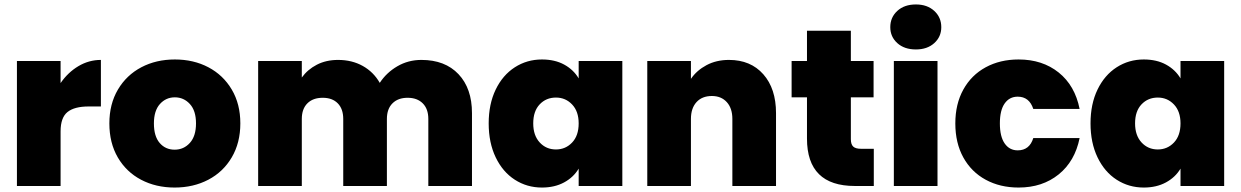

<svg xmlns="http://www.w3.org/2000/svg" viewBox="-20 -835 5572 862"><path d="M252 -462Q285 -510 332 -538Q379 -566 433 -566V-357H378Q314 -357 283 -332Q252 -307 252 -245V0H56V-561H252Z M764 7Q680 7 613.5 -28Q547 -63 509 -128Q471 -193 471 -281Q471 -368 509.5 -433Q548 -498 614.5 -533Q681 -568 765 -568Q849 -568 915.5 -533Q982 -498 1020.5 -433Q1059 -368 1059 -281Q1059 -194 1020.5 -128.5Q982 -63 915 -28Q848 7 764 7ZM764 -163Q805 -163 832.5 -193.5Q860 -224 860 -281Q860 -338 832.5 -368Q805 -398 765 -398Q725 -398 698 -368Q671 -338 671 -281Q671 -223 697 -193Q723 -163 764 -163Z M1872 -566Q1978 -566 2038.5 -502Q2099 -438 2099 -327V0H1903V-301Q1903 -346 1878 -371Q1853 -396 1810 -396Q1767 -396 1742 -371Q1717 -346 1717 -301V0H1521V-301Q1521 -346 1496.5 -371Q1472 -396 1429 -396Q1385 -396 1360 -371Q1335 -346 1335 -301V0H1139V-561H1335V-487Q1361 -523 1402.5 -544.5Q1444 -566 1498 -566Q1560 -566 1608.5 -539Q1657 -512 1685 -463Q1715 -509 1764 -537.5Q1813 -566 1872 -566Z M2174 -281Q2174 -368 2205.5 -433Q2237 -498 2291.5 -533Q2346 -568 2413 -568Q2471 -568 2513 -545Q2555 -522 2578 -483V-561H2774V0H2578V-78Q2555 -39 2512.5 -16Q2470 7 2413 7Q2346 7 2291.5 -28Q2237 -63 2205.5 -128.5Q2174 -194 2174 -281ZM2578 -281Q2578 -335 2548.5 -366Q2519 -397 2476 -397Q2432 -397 2403 -366.5Q2374 -336 2374 -281Q2374 -227 2403 -195.5Q2432 -164 2476 -164Q2519 -164 2548.5 -195Q2578 -226 2578 -281Z M3253 -566Q3350 -566 3407 -501.5Q3464 -437 3464 -327V0H3268V-301Q3268 -349 3243 -376.5Q3218 -404 3176 -404Q3132 -404 3107 -376.5Q3082 -349 3082 -301V0H2886V-561H3082V-481Q3108 -519 3152 -542.5Q3196 -566 3253 -566Z M3903 -167V0H3818Q3603 0 3603 -213V-398H3534V-561H3603V-697H3800V-561H3902V-398H3800V-210Q3800 -187 3810.5 -177Q3821 -167 3846 -167Z M4092 -613Q4040 -613 4008.5 -641.5Q3977 -670 3977 -713Q3977 -757 4008.5 -786Q4040 -815 4092 -815Q4143 -815 4174.5 -786Q4206 -757 4206 -713Q4206 -670 4174.5 -641.5Q4143 -613 4092 -613ZM4189 -561V0H3993V-561Z M4269 -281Q4269 -368 4305 -433Q4341 -498 4405.5 -533Q4470 -568 4553 -568Q4660 -568 4733 -509.5Q4806 -451 4827 -346H4619Q4601 -401 4549 -401Q4512 -401 4490.5 -370.5Q4469 -340 4469 -281Q4469 -222 4490.5 -191Q4512 -160 4549 -160Q4602 -160 4619 -215H4827Q4806 -111 4733 -52Q4660 7 4553 7Q4470 7 4405.5 -28Q4341 -63 4305 -128Q4269 -193 4269 -281Z M4876 -281Q4876 -368 4907.5 -433Q4939 -498 4993.5 -533Q5048 -568 5115 -568Q5173 -568 5215 -545Q5257 -522 5280 -483V-561H5476V0H5280V-78Q5257 -39 5214.5 -16Q5172 7 5115 7Q5048 7 4993.5 -28Q4939 -63 4907.5 -128.5Q4876 -194 4876 -281ZM5280 -281Q5280 -335 5250.5 -366Q5221 -397 5178 -397Q5134 -397 5105 -366.5Q5076 -336 5076 -281Q5076 -227 5105 -195.5Q5134 -164 5178 -164Q5221 -164 5250.5 -195Q5280 -226 5280 -281Z"/></svg>

Font: Fz Poppins ExtBd
Style: Regular
Weight: 800
Designer: Ninad Kale (Devanagari), Jonny Pinhorn (Latin)
Foundry: Indian Type Foundry
Version: Vit hóa bi Vntype.Com & FontZin.Com